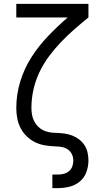

<svg xmlns="http://www.w3.org/2000/svg" viewBox="-20 -755 540 990"><path d="M250 215V145H279Q295 145 310 141Q325 137 336.5 127Q348 117 353 102.5Q358 88 358 73Q358 56 351 41Q344 26 331 16.5Q318 7 301.5 3.5Q285 0 269 0Q242 -1 215 -5Q188 -9 163.5 -20.5Q139 -32 119 -51Q99 -70 86.5 -94Q74 -118 69 -144.5Q64 -171 64 -198Q64 -268 84.5 -335Q105 -402 142.5 -460.5Q180 -519 228.5 -569.5Q277 -620 329 -665H64V-735H436V-665Q399 -635 363 -603.5Q327 -572 294 -537.5Q261 -503 232.5 -464.5Q204 -426 183.5 -383Q163 -340 152.5 -293Q142 -246 142 -198Q142 -181 145 -164Q148 -147 155.5 -131.5Q163 -116 175 -103.5Q187 -91 202.5 -83.5Q218 -76 235 -73Q252 -70 269 -70H270Q291 -69 311.5 -66.5Q332 -64 351.5 -56.5Q371 -49 387.5 -36.5Q404 -24 415.5 -6.5Q427 11 431.5 31.5Q436 52 436 72Q436 103 425.5 132Q415 161 392 180.5Q369 200 339 207.5Q309 215 279 215Z"/></svg>

Font: Iosevka
Style: Regular
Weight: 400
Monospace: yes
Designer: Belleve Invis
Foundry: Belleve Invis
Version: Version 33.2.3; ttfautohint (v1.8.4)